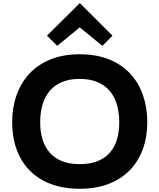

<svg xmlns="http://www.w3.org/2000/svg" viewBox="-20 -1155 984 1185"><path d="M674 -935 612 -872 472 -986 333 -872 270 -935 472 -1135H474ZM889 -400Q889 -310 861.5 -234.5Q834 -159 781 -104.5Q728 -50 650.5 -20Q573 10 472 10Q370 10 292 -20Q214 -50 161.5 -104.5Q109 -159 82 -234.5Q55 -310 55 -400Q55 -490 82 -567Q109 -644 161.5 -700.5Q214 -757 292 -788.5Q370 -820 472 -820Q575 -820 653 -788.5Q731 -757 783.5 -700.5Q836 -644 862.5 -567Q889 -490 889 -400ZM716 -400Q716 -457 702.5 -506Q689 -555 659.5 -591Q630 -627 583.5 -647.5Q537 -668 472 -668Q407 -668 361 -648Q315 -628 285.5 -592.5Q256 -557 242 -507.5Q228 -458 228 -400Q228 -343 242 -296Q256 -249 285.5 -214.5Q315 -180 361 -161Q407 -142 472 -142Q537 -142 583.5 -161Q630 -180 659.5 -214.5Q689 -249 702.5 -296Q716 -343 716 -400Z"/></svg>

Font: TypoPRO Sinkin Sans
Style: 700 Bold
Weight: 700
Designer: Keith Bates
Foundry: K-Type
Version: Sinkin Sans (version 1.0)  by Keith Bates   •   © 2014   www